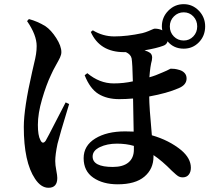

<svg xmlns="http://www.w3.org/2000/svg" viewBox="-20 -847 1040 918"><path d="M109.4 -746.1 118.2 -755.9Q159.2 -745.1 197.3 -721.7Q224.6 -703.1 249 -665Q273.4 -627 273.4 -597.7Q273.4 -585.9 267.1 -572.3Q260.7 -558.6 247.1 -534.7Q233.4 -510.7 223.6 -488.3Q201.2 -441.4 181.2 -373Q161.1 -304.7 161.1 -250Q161.1 -199.2 172.9 -177.7Q183.6 -154.3 198.2 -173.8Q208 -190.4 246.1 -265.1Q284.2 -339.8 293.9 -357.4L310.5 -349.6Q263.7 -196.3 254.9 -159.2Q244.1 -107.4 244.1 -77.1Q244.1 -58.6 249 -33.2Q253.9 -7.8 253.9 3.9Q253.9 50.8 211.9 50.8Q175.8 50.8 147.5 7.8Q93.8 -72.3 93.8 -240.2Q93.8 -329.1 133.8 -503.9Q135.7 -514.6 142.6 -542Q149.4 -569.3 152.3 -588.4Q155.3 -607.4 155.3 -627Q155.3 -679.7 109.4 -746.1ZM620.1 -131.8V-149.4Q584 -160.2 539.1 -160.2Q492.2 -160.2 457.5 -143.6Q422.9 -127 422.9 -98.6Q422.9 -48.8 519.5 -48.8Q568.4 -48.8 594.2 -70.3Q620.1 -91.8 620.1 -131.8ZM858.4 -653.3Q885.7 -653.3 904.3 -672.9Q922.9 -692.4 922.9 -720.7Q922.9 -749 904.3 -768.6Q885.7 -788.1 858.4 -788.1Q831.1 -788.1 811.5 -768.6Q792 -749 792 -720.7Q792 -692.4 811 -672.9Q830.1 -653.3 858.4 -653.3ZM414.1 -694.3 423.8 -702.1Q471.7 -672.9 526.4 -672.9Q587.9 -672.9 660.2 -688.5Q675.8 -692.4 689.5 -698.2Q703.1 -704.1 710 -707Q716.8 -710 719.7 -710Q740.2 -710 755.9 -702.1Q753.9 -713.9 753.9 -720.7Q753.9 -764.6 784.7 -795.9Q815.4 -827.1 858.4 -827.1Q900.4 -827.1 930.7 -795.9Q960.9 -764.6 960.9 -720.7Q960.9 -675.8 931.2 -645Q901.4 -614.3 858.4 -614.3Q810.5 -614.3 781.2 -649.4Q777.3 -633.8 759.8 -627.9Q728.5 -616.2 670.9 -606.4Q690.4 -599.6 693.4 -596.7Q711.9 -586.9 706.1 -558.6Q698.2 -531.2 694.3 -477.5Q723.6 -485.4 757.8 -501Q767.6 -504.9 776.9 -509.3Q786.1 -513.7 790.5 -516.1Q794.9 -518.6 796.9 -518.6Q805.7 -518.6 814.9 -517.6Q824.2 -516.6 838.9 -512.2Q853.5 -507.8 862.8 -497.6Q872.1 -487.3 872.1 -471.7Q872.1 -440.4 833 -424.8Q779.3 -401.4 693.4 -385.7Q693.4 -336.9 706.1 -200.2Q788.1 -176.8 846.7 -128.9Q892.6 -89.8 892.6 -44.9Q892.6 -24.4 882.3 -11.7Q872.1 1 853.5 1Q847.7 1 841.8 -0.5Q835.9 -2 830.1 -5.9Q824.2 -9.8 821.3 -12.7Q818.4 -15.6 811 -22Q803.7 -28.3 801.8 -30.3Q754.9 -78.1 713.9 -105.5V-98.6Q713.9 -39.1 670.4 -2.4Q627 34.2 543 34.2Q471.7 34.2 425.8 2.4Q379.9 -29.3 379.9 -90.8Q379.9 -150.4 435.1 -184.6Q490.2 -218.8 578.1 -218.8Q585 -218.8 599.1 -218.3Q613.3 -217.8 619.1 -217.8Q617.2 -323.2 616.2 -376Q581.1 -373 549.8 -373Q491.2 -373 450.7 -397.9Q410.2 -422.9 384.8 -487.3L397.5 -497.1Q456.1 -448.2 523.4 -448.2Q571.3 -448.2 615.2 -458Q613.3 -543.9 609.4 -567.4Q605.5 -586.9 582 -597.7H573.2Q457 -597.7 414.1 -694.3Z"/></svg>

Font: GenRyuMin TW TTF Bold
Style: Regular
Weight: 700
Version: Version 1.300